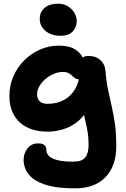

<svg xmlns="http://www.w3.org/2000/svg" viewBox="-20 -773 689 1053"><path d="M391.6 260Q303.2 260 247.5 245.2Q191.8 230.4 162 207Q132.2 183.6 120.8 156.6Q109.4 129.6 109.4 106.2Q109.4 67.6 131 40.5Q152.6 13.4 188.6 13.4Q213.8 13.4 224.2 23.4Q234.6 33.4 234.6 51Q234.6 68.4 248.5 82.6Q262.4 96.8 295 105.2Q327.6 113.6 382 113.6Q430 113.6 447.9 90.3Q465.8 67 465.8 22.4Q465.8 -16 461 -46.7Q456.2 -77.4 449.1 -105.8Q442 -134.2 435.2 -165.4Q428.4 -196.6 423.4 -235.2L481 -227.4Q467.6 -177.4 441.5 -143.3Q415.4 -109.2 381.4 -88.8Q347.4 -68.4 311 -59.7Q274.6 -51 240.6 -51Q176.2 -51 129.4 -74.2Q82.6 -97.4 57.1 -141.2Q31.6 -185 31.6 -247Q31.6 -304.8 53.6 -354.9Q75.6 -405 113.5 -442.6Q151.4 -480.2 200.2 -501.5Q249 -522.8 302.6 -522.8Q357.2 -522.8 389 -503.9Q420.8 -485 434.5 -455.8Q448.2 -426.6 448.2 -395.4Q448.2 -370.2 437.2 -354.2Q426.2 -338.2 413.8 -338.2Q400.4 -338.2 391.8 -344.2Q383.2 -350.2 375 -358.3Q366.8 -366.4 355.3 -372.4Q343.8 -378.4 324.8 -378.4Q300.2 -378.4 275 -367.7Q249.8 -357 229.2 -339.5Q208.6 -322 196 -300.4Q183.4 -278.8 183.4 -257.2Q183.4 -231.6 197.5 -217.6Q211.6 -203.6 241.2 -203.6Q292.8 -203.6 333.1 -226Q373.4 -248.4 396.7 -293.9Q420 -339.4 420 -408Q420 -438.4 429.4 -452.3Q438.8 -466.2 463.4 -466.2Q495.4 -466.2 515.4 -454.5Q535.4 -442.8 546.2 -424.3Q557 -405.8 558 -386Q563 -327 572.8 -280.1Q582.6 -233.2 592.9 -188.7Q603.2 -144.2 610.4 -92.1Q617.6 -40 617.6 30.2Q617.6 137 558.7 198.5Q499.8 260 391.6 260ZM311.8 -576.8Q260.6 -576.8 229.3 -603.6Q198 -630.4 198 -668.2Q198 -708.8 225.7 -730.8Q253.4 -752.8 296.8 -752.8Q330.2 -752.8 353.5 -737.8Q376.8 -722.8 388.9 -700.9Q401 -679 401 -656.8Q401 -628 380.5 -602.4Q360 -576.8 311.8 -576.8Z"/></svg>

Font: Shantell Sans Light
Style: Regular
Weight: 300
Designer: Stephen Nixon, Anya Danilova, Shantell Martin
Foundry: Arrow Type
Version: Version 1.011;[c5ecc13dd]